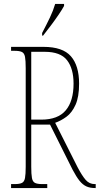

<svg xmlns="http://www.w3.org/2000/svg" viewBox="-20 -951 504 971"><path d="M36 0V-20H54Q79 -20 91 -26Q103 -32 106.5 -51Q110 -70 110 -108V-606Q110 -645 106.5 -663.5Q103 -682 91 -688Q79 -694 54 -694H36V-714H200Q297 -714 338.5 -666.5Q380 -619 380 -528Q380 -461 362 -421Q344 -381 316 -360.5Q288 -340 259 -330L372 -106Q395 -62 413.5 -41Q432 -20 459 -20H464V0H461Q435 0 416.5 -8.5Q398 -17 382 -37Q366 -57 347 -93L233 -321H138V-108Q138 -70 141.5 -51Q145 -32 157 -26Q169 -20 194 -20H219V0ZM189 -346Q273 -346 312.5 -393Q352 -440 352 -528Q352 -604 319 -646.5Q286 -689 206 -689H138V-346ZM193 -784Q216 -828 232.5 -862.5Q249 -897 259 -931H304V-921Q295 -904 277 -877.5Q259 -851 238 -823Q217 -795 198 -771H193Z"/></svg>

Font: Noto Serif Ethiopic ExtraCondensed Thin
Style: Regular
Weight: 100
Width: 2
Designer: Monotype Design Team
Foundry: Monotype Imaging Inc.
Version: Version 2.102; ttfautohint (v1.8.4.7-5d5b)